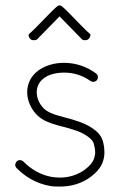

<svg xmlns="http://www.w3.org/2000/svg" viewBox="-20 -686 452 706"><path d="M190.4 -662.9C165.9 -642.7 112.4 -582.3 88 -562.1C82.2 -557.3 86.3 -548.7 91.1 -543C95.9 -537.2 110.4 -536.3 116.2 -541.1L199 -625.8L281.8 -541.1C287.5 -536.3 301.1 -537.2 305.9 -543C310.7 -548.7 315.8 -557.3 310 -562.1C285.6 -582.3 232.1 -642.7 207.6 -662.9C202.4 -667.2 195.6 -667.2 190.4 -662.9ZM333 -416C298 -442 257 -455 215 -455C178 -455 144 -444 120 -426C93 -406 80 -377 80 -347C80 -322 89 -298 104 -277C123 -252 144 -241 170 -232C196 -223 222 -218 234 -214C250 -209 269 -204 289 -193C308 -181 323 -171 326 -153C329 -142 330 -133 330 -126C330 -117 328 -110 326 -103C321 -89 311 -77 293 -63C266 -43 234 -33 201 -33C190 -33 178 -34 167 -36C127 -44 94 -64 66 -92C62 -96 55 -98 49 -97C43 -95 38 -90 37 -84C36 -83 36 -81 36 -80C36 -75 38 -71 42 -67C74 -35 113 -12 160 -3C174 0 187 0 201 0C241 0 281 -11 314 -36C335 -52 351 -70 358 -91C362 -102 364 -114 364 -126C364 -136 363 -147 360 -160C354 -192 330 -209 306 -223C282 -236 260 -242 245 -247C228 -252 205 -257 181 -265C158 -273 143 -282 132 -298C121 -312 115 -330 115 -346C115 -366 123 -385 141 -398C157 -411 184 -419 216 -419C247 -419 281 -411 313 -388C316 -386 320 -385 323 -385C328 -385 334 -388 337 -392C339 -395 340 -399 340 -402C340 -408 338 -413 333 -416Z"/></svg>

Font: LetsTrace
Style: basic
Weight: 500
Version: Version 002.000